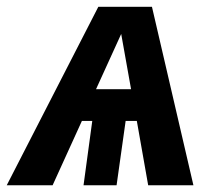

<svg xmlns="http://www.w3.org/2000/svg" viewBox="-60 -550 628 570"><path d="M379.9 0 346.2 -190.9H313L286.1 0H188L213.9 -190.9H183.1L96.2 0H-40L231.9 -529.8H391.1L514.2 0ZM225.1 -285.2H329.1L299.8 -449.2Z"/></svg>

Font: FiraGO SemiBold
Style: Italic
Weight: 600
Italic angle: -8°
Designer: bBox Type GmbH
Foundry: bBox Type GmbH
Version: Version 1.001;PS 001.001;hotconv 1.0.88;makeotf.lib2.5.64775